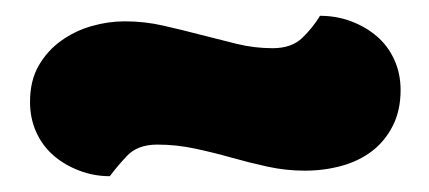

<svg xmlns="http://www.w3.org/2000/svg" viewBox="-20 -374 543 243"><path d="M325 -313Q349 -313 362.5 -326Q376 -339 385 -354Q406 -354 424.5 -347Q443 -340 457 -328Q471 -316 479 -298.5Q487 -281 487 -260Q487 -234 477 -214.5Q467 -195 450.5 -182.5Q434 -170 412 -164Q390 -158 366 -158Q342 -158 319 -163Q296 -168 273 -174.5Q250 -181 226.5 -186Q203 -191 179 -191Q154 -191 140.5 -176.5Q127 -162 119 -151Q99 -151 80.5 -158Q62 -165 48 -177Q34 -189 26 -206.5Q18 -224 18 -245Q18 -272 29 -291Q40 -310 57.5 -322.5Q75 -335 96 -341Q117 -347 138 -347Q163 -347 187 -341.5Q211 -336 234 -330Q257 -324 279.5 -318.5Q302 -313 325 -313Z"/></svg>

Font: Baloo Tammudu 2 ExtraBold
Style: Regular
Weight: 800
Designer: Maithili Shingre, Omkar Shende and Ek Type
Foundry: Ek Type
Version: Version 1.640;hotconv 1.0.111;makeotfexe 2.5.65597; ttfautoh